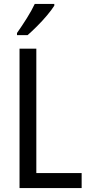

<svg xmlns="http://www.w3.org/2000/svg" viewBox="-20 -963 457 983"><path d="M80 0V-714H166V-77H398V0ZM258 -934Q245 -913 221 -884.5Q197 -856 169.5 -828.5Q142 -801 121 -783H67V-794Q93 -831 117.5 -870Q142 -909 158 -943H258Z"/></svg>

Font: Noto Sans Bengali UI Condensed
Style: Regular
Weight: 400
Width: 3
Designer: Jelle Bosma - Monotype Design Team
Foundry: Monotype Imaging Inc.
Version: Version 2.003; ttfautohint (v1.8.4.7-5d5b)